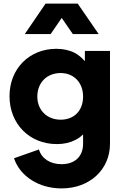

<svg xmlns="http://www.w3.org/2000/svg" viewBox="-20 -830 688 1070"><path d="M262 -640 324 -730 386 -640H530L413 -810H234L118 -640ZM323 220C480 220 593 115 593 -29V-546H453V-489C436 -508 418 -524 397 -535C368 -550 333 -558 294 -558C144 -558 33 -448 33 -294C33 -140 144 -27 297 -27C336 -27 371 -35 400 -50C416 -58 430 -68 443 -81V-29C443 42 397 85 323 85C260 85 212 54 197 3L58 52C92 153 197 220 323 220ZM318 -163C242 -163 188 -216 188 -292C188 -370 242 -423 318 -423C391 -423 443 -370 443 -292C443 -214 394 -163 318 -163Z"/></svg>

Font: Plus Jakarta Sans ExtraBold
Style: Regular
Weight: 800
Designer: Gumpita Rahayu
Foundry: Tokotype
Version: Version 2.071;gftools[0.9.30]